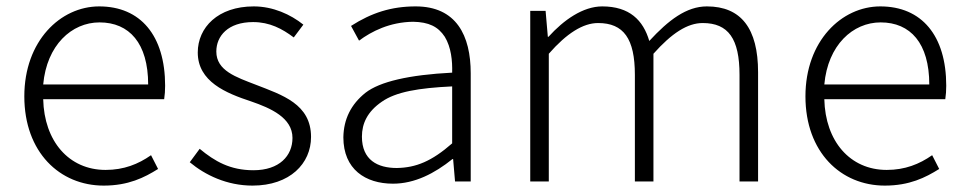

<svg xmlns="http://www.w3.org/2000/svg" viewBox="-20 -567 3019 600"><path d="M304 13C381 13 431 -12 474 -39L452 -82C412 -54 367 -36 310 -36C195 -36 118 -126 115 -257H493C495 -270 496 -284 496 -299C496 -456 419 -547 290 -547C169 -547 56 -439 56 -266C56 -91 167 13 304 13ZM115 -303C126 -426 204 -497 291 -497C384 -497 443 -432 443 -303Z M769 13C886 13 952 -56 952 -139C952 -242 862 -270 780 -302C718 -326 656 -346 656 -406C656 -454 692 -498 771 -498C823 -498 862 -477 898 -450L928 -490C888 -522 833 -547 773 -547C661 -547 598 -481 598 -403C598 -312 686 -276 765 -250C826 -229 894 -199 894 -136C894 -80 853 -35 772 -35C699 -35 651 -63 604 -102L573 -60C621 -20 689 13 769 13Z M1208 7C1276 7 1338 -25 1394 -70H1396L1402 0H1451V-338C1451 -456 1406 -547 1279 -547C1203 -547 1141 -527 1077 -486L1102 -440C1141 -469 1198 -498 1271 -499C1320 -498 1349 -484 1370 -452C1390 -419 1394 -377 1393 -340C1258 -333 1167 -312 1122 -277C1077 -241 1054 -195 1053 -138C1053 -38 1122 7 1208 7ZM1220 -42C1160 -42 1111 -67 1111 -140C1111 -181 1128 -218 1173 -249C1217 -280 1288 -292 1393 -297V-119C1329 -63 1280 -43 1220 -42Z M1637 0H1695V-399C1751 -463 1802 -495 1849 -495C1929 -495 1964 -446 1964 -333V0H2022V-399C2079 -463 2128 -495 2176 -495C2256 -495 2291 -446 2291 -333V0H2349V-341C2349 -478 2296 -547 2189 -547C2125 -547 2069 -504 2009 -439C1990 -504 1947 -547 1862 -547C1802 -547 1742 -505 1694 -452H1692L1685 -533H1637Z M2745 13C2822 13 2872 -12 2915 -39L2893 -82C2853 -54 2808 -36 2751 -36C2636 -36 2559 -126 2556 -257H2934C2936 -270 2937 -284 2937 -299C2937 -456 2860 -547 2731 -547C2610 -547 2497 -439 2497 -266C2497 -91 2608 13 2745 13ZM2556 -303C2567 -426 2645 -497 2732 -497C2825 -497 2884 -432 2884 -303Z"/></svg>

Font: Spoqa Han Sans Neo Light
Style: Regular
Weight: 300
Designer: [Spoqa Han Sans Neo] Dong-huui Kim  Younghwa Kang  Yujin Lee  [Noto Sans] Ryoko NISHIZUKA  (kana & ideographs); Paul D. 
Foundry: Spoqa (http://www.spoqa-han-sans.com)
Version: Version 1.000